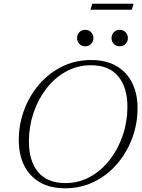

<svg xmlns="http://www.w3.org/2000/svg" viewBox="-20 -1003 766 1033"><path d="M720 -421Q720 -336.5 691 -259Q662 -181.5 609.8 -120.8Q557.5 -60 486.2 -25Q415 10 330.5 10Q249 10 193.5 -22.8Q138 -55.5 109.5 -113.8Q81 -172 81 -249Q81 -333.5 109.8 -411Q138.5 -488.5 191 -549.2Q243.5 -610 314.5 -645Q385.5 -680 470 -680Q552 -680 607.5 -647.2Q663 -614.5 691.5 -556.2Q720 -498 720 -421ZM135.5 -241.5Q135.5 -137.5 184.8 -77.8Q234 -18 332 -18Q404.5 -18 465.5 -52Q526.5 -86 571.2 -144Q616 -202 640.8 -275.5Q665.5 -349 665.5 -428.5Q665.5 -532.5 616.2 -592.2Q567 -652 469 -652Q396 -652 335 -618Q274 -584 229.2 -526Q184.5 -468 160 -394.5Q135.5 -321 135.5 -241.5ZM438.5 -754Q418.5 -754 406.5 -767.2Q394.5 -780.5 394.5 -798Q394.5 -816 406.5 -829.2Q418.5 -842.5 438.5 -842.5Q458.5 -842.5 470.5 -829.2Q482.5 -816 482.5 -798Q482.5 -780.5 470.5 -767.2Q458.5 -754 438.5 -754ZM624 -754Q604 -754 592 -767.2Q580 -780.5 580 -798Q580 -816 592 -829.2Q604 -842.5 624 -842.5Q644 -842.5 656 -829.2Q668 -816 668 -798Q668 -780.5 656 -767.2Q644 -754 624 -754ZM466.5 -950.5 476.5 -983H699L689 -950.5Z"/></svg>

Font: Newsreader 16pt Light
Style: Italic
Weight: 300
Italic angle: -17°
Designer: Hugues Gentile
Foundry: Production Type
Version: Version 1.003; ttfautohint (v1.8.3)